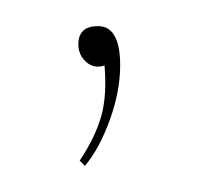

<svg xmlns="http://www.w3.org/2000/svg" viewBox="-20 -45 152 147"><path d="M60 5Q58 6 55 6Q49 6 44.5 1Q40 -4 40 -11Q40 -25 55 -25Q72 -25 72 5Q72 25 64 47Q56 69 45 82L41 78Q53 60 57.5 44Q62 28 60 5Z"/></svg>

Font: Moniqa Thin Display
Style: Regular
Weight: 100
Designer: Rajesh Rajput
Foundry: Rajesh Rajput
Version: Version 1.000